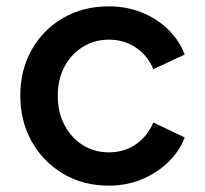

<svg xmlns="http://www.w3.org/2000/svg" viewBox="-20 -573 646 605"><path d="M323 12Q379 12 427 -8Q475 -28 510.5 -62.5Q546 -97 562 -140L463 -187Q445 -144 408.5 -118.5Q372 -93 323 -93Q277 -93 240.5 -116Q204 -139 183 -179.5Q162 -220 162 -271Q162 -323 183 -362.5Q204 -402 240.5 -425Q277 -448 323 -448Q372 -448 409 -422.5Q446 -397 463 -355L562 -401Q545 -446 509.5 -480.5Q474 -515 426 -534Q378 -553 323 -553Q242 -553 179 -516.5Q116 -480 80 -416.5Q44 -353 44 -272Q44 -191 80 -127Q116 -63 179 -25.5Q242 12 323 12Z"/></svg>

Font: Custom Plus Jakarta Sans SemiBold
Style: Regular
Weight: 600
Designer: Gumpita Rahayu & FullSphere
Foundry: Tokotype & FullSphere
Version: Version 1.001;hotconv 1.0.117;makeotfexe 2.5.65602